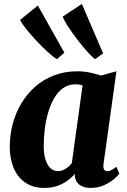

<svg xmlns="http://www.w3.org/2000/svg" viewBox="-20 -914 622 944"><path d="M489 -108.5Q486.5 -89 491.8 -80.5Q497 -72 508 -72Q515 -72 525.5 -76.8Q536 -81.5 552.5 -94L566.5 -60.5Q560.5 -51 541 -34Q521.5 -17 492 -3.5Q462.5 10 424.5 10Q392 10 371 -5.5Q350 -21 347.5 -50L348.5 -59.5Q333.5 -42 311.8 -26Q290 -10 262 0Q234 10 199.5 10Q141 10 102.8 -17.2Q64.5 -44.5 46.2 -90.5Q28 -136.5 28 -191.5Q28 -249 42.2 -303.5Q56.5 -358 84.5 -405Q112.5 -452 153 -487.8Q193.5 -523.5 246 -543.5Q298.5 -563.5 361.5 -563.5Q391 -563.5 422.8 -557Q454.5 -550.5 476 -542.5L552.5 -563.5ZM386 -494.5Q378 -497 369.2 -498.2Q360.5 -499.5 351 -499.5Q316.5 -499.5 290.5 -481Q264.5 -462.5 246.2 -431Q228 -399.5 216.5 -359.8Q205 -320 200 -277.8Q195 -235.5 195 -195.5Q195 -156.5 203.8 -128.8Q212.5 -101 228.5 -86.8Q244.5 -72.5 266 -72.5Q275.5 -72.5 284.5 -75.5Q293.5 -78.5 302 -83.8Q310.5 -89 318.2 -96Q326 -103 333 -111.5ZM260 -623Q241.5 -634 213.5 -659.5Q185.5 -685 156.8 -716Q128 -747 106.5 -774.2Q85 -801.5 79 -816L166 -887L296.5 -655ZM447.5 -623Q430.5 -635.5 405.5 -664Q380.5 -692.5 355.2 -726Q330 -759.5 311.5 -788.5Q293 -817.5 288.5 -832.5L382.5 -894.5L487 -651.5Z"/></svg>

Font: Merriweather 28pt Black
Style: Italic
Weight: 900
Italic angle: -7.8°
Version: Version 2.101